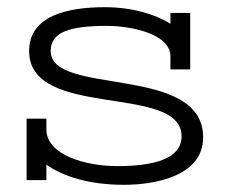

<svg xmlns="http://www.w3.org/2000/svg" viewBox="-20 -501 627 534"><path d="M109 0V-43C156 -10 228 13 325 13C413 13 545 -12 545 -119C545 -324 121 -232 121 -359C121 -412 174 -429 277 -429C345 -429 454 -407 454 -344V-308H509V-465H454V-435C411 -462 346 -481 272 -481C169 -481 61 -458 61 -359C61 -167 485 -270 485 -122C485 -60 410 -39 306 -39C218 -39 109 -70 109 -141V-171H54V0Z"/></svg>

Font: Stint Ultra Expanded
Style: Regular
Weight: 400
Width: 7
Designer: Astigmatic (AOETI)
Foundry: Astigmatic (AOETI)
Version: Version 1.000